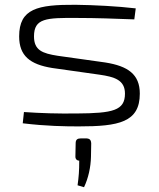

<svg xmlns="http://www.w3.org/2000/svg" viewBox="-20 -517 663 802"><path d="M296 -497C137 -498 60 -481 60 -365C60 -284 105 -248 198 -233L396 -205C458 -196 502 -183 502 -126C502 -55 451 -44 301 -43C219 -42 154 -44 80 -49L75 -2C174 10 254 11 309 11C476 11 564 -6 564 -126C564 -207 514 -241 420 -256L221 -284C157 -294 122 -307 122 -365C122 -441 173 -443 303 -442C380 -442 463 -439 541 -436L547 -482C470 -491 374 -496 296 -497ZM319 61C303 61 296 66 296 82L295 135C294 147 301 154 311 154C311 197 309 221 304 257L331 265C349 227 359 182 360 138L361 82C360 66 354 61 337 61Z"/></svg>

Font: Exo 2 Light Expanded
Style: Regular
Weight: 300
Width: 7
Designer: Natanael Gama
Version: Version 1.001;PS 001.001;hotconv 1.0.70;makeotf.lib2.5.58329